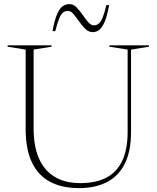

<svg xmlns="http://www.w3.org/2000/svg" viewBox="-20 -932 786 962"><path d="M619.5 -271.5V-683.5L528 -698V-705H726.5V-698L636.5 -683.5V-270.5Q636.5 -173.5 605 -111.2Q573.5 -49 515 -19.2Q456.5 10.5 375.5 10.5Q290 10.5 230.2 -21.5Q170.5 -53.5 139.5 -119.2Q108.5 -185 108.5 -285V-683.5L18 -698V-705H238.5V-698L148.5 -683.5V-288Q148.5 -201 174.5 -140Q200.5 -79 252.8 -46.8Q305 -14.5 383 -14.5Q460.5 -14.5 513 -42Q565.5 -69.5 592.5 -126.5Q619.5 -183.5 619.5 -271.5ZM527 -906.5Q516 -848 502.8 -819Q489.5 -790 475 -780.5Q460.5 -771 445 -771Q424 -771 407.5 -787.2Q391 -803.5 376.5 -824.2Q362 -845 348.5 -861.2Q335 -877.5 319.5 -877.5Q306 -877.5 295.5 -868.8Q285 -860 276 -838Q267 -816 257 -776H243Q254 -834.5 267.2 -863.5Q280.5 -892.5 295.8 -902Q311 -911.5 327.5 -911.5Q347.5 -911.5 363.5 -895.2Q379.5 -879 393.8 -858Q408 -837 421.8 -821Q435.5 -805 450.5 -805Q464 -805 474.8 -813.8Q485.5 -822.5 494.5 -844.5Q503.5 -866.5 513 -906.5Z"/></svg>

Font: Newsreader 60pt ExtraLight
Style: Regular
Weight: 250
Designer: Hugues Gentile
Foundry: Production Type
Version: Version 1.003